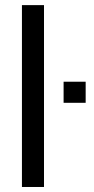

<svg xmlns="http://www.w3.org/2000/svg" viewBox="-20 -745 374 765"><path d="M67.4 0H155.3V-724.6H67.4ZM233.4 -335.4H321.3V-419.4H233.4Z"/></svg>

Font: Arimo
Style: Regular
Weight: 400
Designer: Steve Matteson
Foundry: Monotype Imaging Inc.
Version: Version 1.32